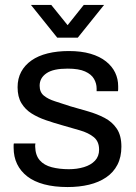

<svg xmlns="http://www.w3.org/2000/svg" viewBox="-20 -743 550 775"><path d="M253 12Q199 12 158 1Q117 -10 90 -31Q63 -52 49 -81Q35 -110 35 -147Q35 -152 35 -156.5Q35 -161 36 -164H123Q122 -160 122 -157Q122 -154 122 -151Q123 -116 140.5 -96Q158 -76 189 -68Q220 -60 258 -60Q291 -60 319 -68.5Q347 -77 363.5 -94.5Q380 -112 380 -139Q380 -172 358.5 -189.5Q337 -207 302 -217Q267 -227 229 -238Q197 -247 165 -258Q133 -269 107.5 -285Q82 -301 66.5 -326.5Q51 -352 51 -391Q51 -426 65.5 -453Q80 -480 107 -499Q134 -518 172.5 -527.5Q211 -537 258 -537Q308 -537 345.5 -526Q383 -515 408 -495Q433 -475 445 -449.5Q457 -424 457 -395Q457 -389 457 -383.5Q457 -378 456 -375H370V-386Q370 -406 359.5 -424.5Q349 -443 323.5 -454.5Q298 -466 253 -466Q224 -466 203 -461.5Q182 -457 168 -447.5Q154 -438 147 -425.5Q140 -413 140 -397Q140 -371 157 -357Q174 -343 202.5 -334Q231 -325 264 -314Q299 -304 335.5 -293.5Q372 -283 402.5 -267Q433 -251 451.5 -223.5Q470 -196 470 -151Q470 -109 454 -78Q438 -47 408.5 -27Q379 -7 339.5 2.5Q300 12 253 12ZM105 -723H187L275 -614H231L318 -723H400L294 -591H211Z"/></svg>

Font: Archivo SemiBold
Style: Regular
Weight: 400
Version: Version 2.001